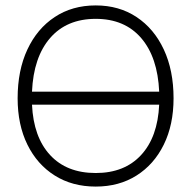

<svg xmlns="http://www.w3.org/2000/svg" viewBox="-20 -680 704 708"><path d="M45 -317.5Q45 -420.5 81 -497.5Q117 -574.5 181.8 -617.2Q246.5 -660 333 -660Q419 -660 483.5 -617.2Q548 -574.5 584 -497.5Q620 -420.5 620 -317.5Q620 -220 584 -146.8Q548 -73.5 483.5 -32.8Q419 8 333 8Q246.5 8 181.8 -32.8Q117 -73.5 81 -146.8Q45 -220 45 -317.5ZM333 -610.5Q226 -610.5 164.8 -539.8Q103.5 -469 98 -342H567Q561.5 -469 500.5 -539.8Q439.5 -610.5 333 -610.5ZM333 -42Q439 -42 500.2 -108.2Q561.5 -174.5 567 -294H98Q103.5 -174.5 164.8 -108.2Q226 -42 333 -42Z"/></svg>

Font: Overused Grotesk Light
Style: Regular
Weight: 300
Version: Version 0.004